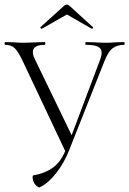

<svg xmlns="http://www.w3.org/2000/svg" viewBox="-25 -651 562 835"><path d="M-2 -456Q-5 -456 -5 -462Q-5 -468 -2 -468L35 -467Q59 -465 71 -465Q95 -465 131 -467L170 -468Q172 -468 172 -462Q172 -456 170 -456Q118 -456 118 -425Q118 -411 126 -395L290 -56L267 -11L411 -393Q417 -410 417 -422Q417 -440 401 -448Q385 -456 349 -456Q346 -456 346 -462Q346 -468 349 -468L386 -467Q414 -465 437 -465Q454 -465 478 -467L515 -468Q517 -468 517 -462Q517 -456 515 -456Q485 -456 465.5 -441.5Q446 -427 430 -387L277 -1Q275 3 268.5 8.5Q262 14 261 11L74 -385Q54 -427 39 -441.5Q24 -456 -2 -456ZM124 146Q118 136 117 124.5Q116 113 119 112Q171 103 206.5 77Q242 51 263 -5L277 -1Q255 56 220 101Q185 146 147 164Q144 165 136.5 159.5Q129 154 124 146ZM266 -631Q272 -631 277 -626L379 -533Q380 -533 380 -531Q380 -529 377.5 -527Q375 -525 374 -526L266 -588L157 -526Q155 -525 152 -528.5Q149 -532 151 -533L254 -626Q259 -631 266 -631Z"/></svg>

Font: Cormorant Unicase Light
Style: Regular
Weight: 300
Designer: Christian Thalmann (Catharsis Fonts)
Foundry: Catharsis Fonts
Version: Version 4.000